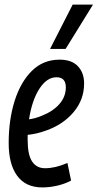

<svg xmlns="http://www.w3.org/2000/svg" viewBox="-20 -810 427 840"><path d="M291 -20Q263 -5 229.5 2.5Q196 10 165 10Q93 10 55.5 -40.5Q18 -91 18 -184Q18 -286 44 -368.5Q70 -451 119.5 -500Q169 -549 241 -549Q294 -549 321 -520Q348 -491 348 -445Q348 -374 302 -319.5Q256 -265 182 -239Q141 -224 101 -220Q101 -209 101 -197Q101 -133 120.5 -103.5Q140 -74 177 -74Q199 -74 223 -79.5Q247 -85 275 -97ZM227 -472Q185 -472 152.5 -422Q120 -372 107 -288Q136 -292 164 -304Q212 -323 240 -355Q268 -387 268 -428Q268 -472 227 -472ZM199 -596 298 -790H387L267 -596Z"/></svg>

Font: Georama Condensed Medium
Style: Italic
Weight: 500
Width: 3
Italic angle: -9°
Designer: Jean-Baptiste Levee
Foundry: Production Type
Version: Version 1.000